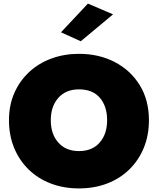

<svg xmlns="http://www.w3.org/2000/svg" viewBox="-20 -1020 880 1070"><path d="M610 -940 430 -790 320 -840 470 -1000ZM30 -350Q30 -434 60 -502Q90 -570 143 -619Q196 -668 267 -694Q338 -720 420 -720Q532 -720 620 -674Q708 -628 759 -545Q810 -462 810 -350Q810 -266 781.5 -196.5Q753 -127 701 -76Q649 -25 577.5 2.5Q506 30 420 30Q334 30 262.5 2.5Q191 -25 139 -76Q87 -127 58.5 -196.5Q30 -266 30 -350ZM263 -350Q263 -273 305 -225.5Q347 -178 420 -178Q494 -178 535.5 -225.5Q577 -273 577 -350Q577 -427 537 -474.5Q497 -522 420 -522Q347 -522 305 -474.5Q263 -427 263 -350Z"/></svg>

Font: Jost* Black
Style: Regular
Weight: 900
Version: Version 3.7